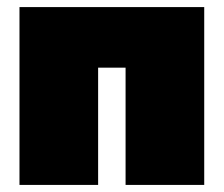

<svg xmlns="http://www.w3.org/2000/svg" viewBox="-20 -522 632 542"><path d="M35 0V-502H556.5V0H334.5V-331H257V0Z"/></svg>

Font: Commissioner Black
Style: Regular
Weight: 900
Designer: Kostas Bartsokas
Foundry: Kostas Bartsokas
Version: Version 1.000; ttfautohint (v1.8.3)